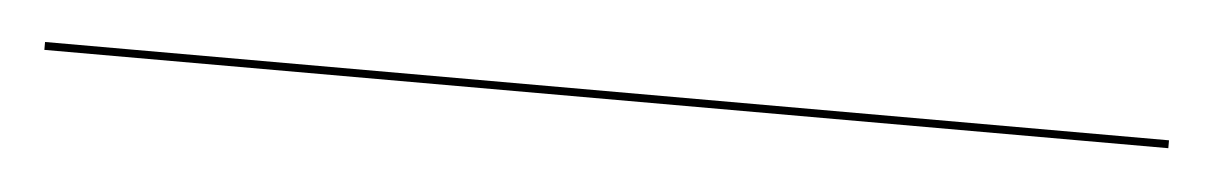

<svg xmlns="http://www.w3.org/2000/svg" viewBox="-27 102 612 97"><g transform="rotate(5 279.0 150.0)"><path d="M-5.5 148H564.5V152H-5.5Z"/></g></svg>

Font: Bodoni* 48
Style: Bold
Weight: 700
Version: Version 2.2